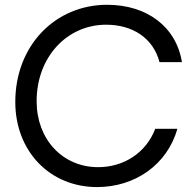

<svg xmlns="http://www.w3.org/2000/svg" viewBox="-20 -759 779 791"><path d="M379.9 11.7C535.6 11.7 668.5 -79.6 710.9 -228.5H619.6C581.1 -127.4 487.8 -70.3 384.3 -70.3C237.8 -70.3 130.9 -185.1 130.9 -341.8C130.9 -525.4 257.3 -657.2 417 -657.2C527.3 -657.2 611.3 -601.6 637.2 -502.9H729.5C706.1 -649.4 584.5 -739.3 421.4 -739.3C208 -739.3 43 -571.8 43 -338.9C43 -136.2 185.1 11.7 379.9 11.7Z"/></svg>

Font: Guggenheim Sans Display
Style: Italic
Weight: 400
Italic angle: -7°
Designer: Modified by Tom Baber under direction of Pentagram Design 2023
Foundry: rsms
Version: Version 1.001;Glyphs 3.1.2 (3151)